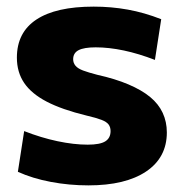

<svg xmlns="http://www.w3.org/2000/svg" viewBox="-20 -550 555 580"><path d="M247 10Q189 10 133.5 -0.5Q78 -11 34 -31L53 -154Q104 -134 153.5 -123.5Q203 -113 245 -113Q282 -113 298 -123Q314 -133 314 -154Q314 -166 308 -174Q302 -182 286.5 -188Q271 -194 241 -201Q167 -219 121 -243Q75 -267 53 -299.5Q31 -332 31 -376Q31 -452 90 -491Q149 -530 263 -530Q316 -530 366 -521Q416 -512 467 -492L448 -369Q399 -388 354 -397.5Q309 -407 269 -407Q234 -407 217.5 -398.5Q201 -390 201 -371Q201 -360 208 -351.5Q215 -343 231 -337Q247 -331 274 -324Q328 -312 368 -295Q408 -278 433.5 -257Q459 -236 471.5 -209Q484 -182 484 -150Q484 -74 421.5 -32Q359 10 247 10Z"/></svg>

Font: M PLUS 2 ExtraBold
Style: Regular
Weight: 800
Version: Version 1.001